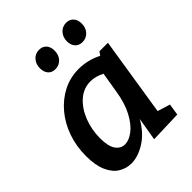

<svg xmlns="http://www.w3.org/2000/svg" viewBox="-216 -888 1022 1022"><g transform="rotate(-45 294.5 -377.0)"><path d="M175 11Q136 11 103 -9.5Q70 -30 50.5 -74.5Q31 -119 31 -188Q31 -262 53.5 -326Q76 -390 117 -439Q158 -488 212.5 -516Q267 -544 332 -544Q363 -544 396 -536.5Q429 -529 462 -512L476 -532H540L470 -88L541 -66L531 -1L351 5L373 -125Q334 -57 279.5 -23Q225 11 175 11ZM222 -85Q253 -85 287 -111Q321 -137 348.5 -189Q376 -241 388 -317L407 -432Q367 -453 329 -453Q277 -453 237 -418Q197 -383 174 -325.5Q151 -268 151 -202Q151 -141 171 -113Q191 -85 222 -85ZM243 -630Q217 -630 202.5 -647Q188 -664 188 -692Q188 -723 206.5 -744Q225 -765 254 -765Q280 -765 295 -748.5Q310 -732 310 -703Q310 -671 291 -650.5Q272 -630 243 -630ZM447 -630Q421 -630 406 -647Q391 -664 391 -692Q391 -723 410 -744Q429 -765 458 -765Q483 -765 498.5 -748.5Q514 -732 514 -703Q514 -671 495 -650.5Q476 -630 447 -630Z"/></g></svg>

Font: Bitter SemiBold
Style: Italic
Weight: 600
Italic angle: -9°
Designer: Sol Matas, and Bitter project Authors
Foundry: Sol Matas
Version: Version 2.001